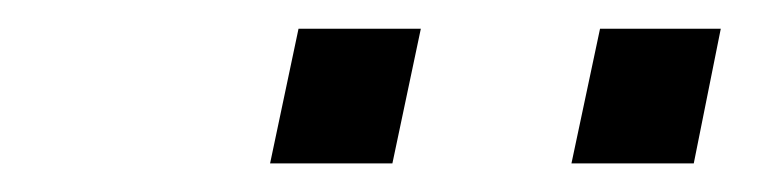

<svg xmlns="http://www.w3.org/2000/svg" viewBox="-20 -696 540 135"><path d="M189.9 -675.8H275.9L255.9 -581.1H169.9ZM401.9 -675.8H486.8L467.8 -581.1H381.8Z"/></svg>

Font: D-DIN Exp
Style: DINExp-Italic
Weight: 400
Width: 7
Italic angle: -12°
Designer: Charles Nix
Foundry: Datto Inc.
Version: Version 1.00